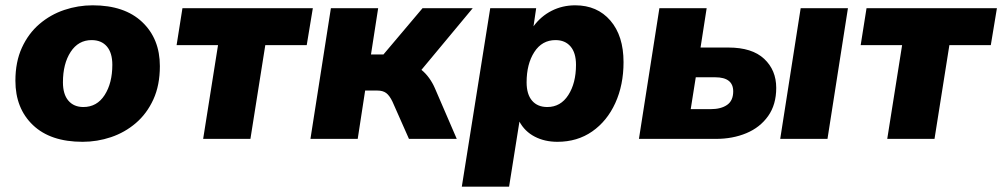

<svg xmlns="http://www.w3.org/2000/svg" viewBox="-20 -523 3774 723"><path d="M291 11Q170 11 104 -52Q38 -115 38 -219Q38 -290 62.5 -343.5Q87 -397 128.5 -432.5Q170 -468 222 -485.5Q274 -503 329 -503Q449 -503 515.5 -440Q582 -377 582 -274Q582 -202 557.5 -148.5Q533 -95 491.5 -59.5Q450 -24 398 -6.5Q346 11 291 11ZM294 -120Q345 -120 374 -165Q403 -210 403 -279Q403 -324 382.5 -348Q362 -372 325 -372Q275 -372 246 -327.5Q217 -283 217 -213Q217 -168 237.5 -144Q258 -120 294 -120Z M745 0 801 -353H645L667 -492H1158L1135 -353H979L923 0Z M1149 0 1226 -492H1404L1377 -318H1424L1571 -492H1760L1567 -260Q1583 -247 1596 -229Q1609 -211 1618 -190L1700 0H1520L1458 -140Q1447 -163 1434.5 -172.5Q1422 -182 1401 -182H1355L1327 0Z M1719 180 1826 -492H1999L1989 -424Q2017 -462 2057.5 -482.5Q2098 -503 2146 -503Q2229 -503 2278.5 -445.5Q2328 -388 2328 -289Q2328 -203 2297 -135Q2266 -67 2210 -28Q2154 11 2079 11Q2031 11 1993.5 -8.5Q1956 -28 1936 -65L1897 180ZM2041 -120Q2091 -120 2120 -165Q2149 -210 2149 -279Q2149 -324 2128.5 -348Q2108 -372 2072 -372Q2021 -372 1992 -327Q1963 -282 1963 -213Q1963 -168 1983.5 -144Q2004 -120 2041 -120Z M2386 0 2463 -492H2641L2618 -344H2723Q2812 -344 2857.5 -301.5Q2903 -259 2903 -192Q2903 -129 2872.5 -86Q2842 -43 2790.5 -21.5Q2739 0 2676 0ZM2918 0 2995 -492H3173L3096 0ZM2581 -112H2656Q2695 -112 2718 -128Q2741 -144 2741 -179Q2741 -232 2673 -232H2600Z M3321 0 3377 -353H3221L3243 -492H3734L3711 -353H3555L3499 0Z"/></svg>

Font: Nunito Sans Black
Style: Italic
Weight: 900
Italic angle: -9°
Designer: Vernon Adams
Foundry: Vernon Adams
Version: Version 3.006; ttfautohint (v1.8.3)